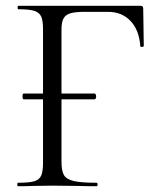

<svg xmlns="http://www.w3.org/2000/svg" viewBox="-20 -645 553 665"><path d="M58 -311Q58 -321 62 -321H308Q310 -321 311.5 -318Q313 -315 313 -311Q313 -307 311.5 -304Q310 -301 308 -301H62Q58 -301 58 -311ZM42 -12Q80 -12 98 -17Q116 -22 122.5 -36.5Q129 -51 129 -81V-544Q129 -574 122.5 -588Q116 -602 98.5 -607.5Q81 -613 43 -613Q41 -613 41 -619Q41 -625 43 -625H466Q476 -625 476 -616L478 -486Q478 -483 472 -482.5Q466 -482 466 -485Q462 -541 432 -572.5Q402 -604 354 -604H275Q241 -604 224 -599Q207 -594 200 -581Q193 -568 193 -543V-85Q193 -53 201.5 -38.5Q210 -24 235.5 -18Q261 -12 315 -12Q318 -12 318 -6Q318 0 315 0Q274 0 251 -1L161 -2L93 -1Q75 0 42 0Q40 0 40 -6Q40 -12 42 -12Z"/></svg>

Font: Cormorant Infant
Style: Regular
Weight: 400
Designer: Christian Thalmann (Catharsis Fonts)
Foundry: Catharsis Fonts
Version: Version 4.000